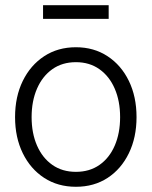

<svg xmlns="http://www.w3.org/2000/svg" viewBox="-20 -716 590 747"><path d="M275.4 10.7Q205.1 10.7 151.9 -23.9Q98.6 -58.6 68.6 -119.9Q38.6 -181.2 38.6 -260.3Q38.6 -339.8 68.6 -401.1Q98.6 -462.4 151.9 -497.3Q205.1 -532.2 275.4 -532.2Q345.2 -532.2 398.4 -497.3Q451.7 -462.4 481.4 -401.1Q511.2 -339.8 511.2 -260.3Q511.2 -181.2 481.4 -119.9Q451.7 -58.6 398.7 -23.9Q345.7 10.7 275.4 10.7ZM275.4 -47.4Q328.6 -47.4 367.2 -74.5Q405.8 -101.6 426.5 -149.7Q447.3 -197.8 447.3 -260.3Q447.3 -322.8 426.5 -370.8Q405.8 -418.9 367.2 -446.5Q328.6 -474.1 275.4 -474.1Q222.2 -474.1 183.6 -446.8Q145 -419.4 124 -371.1Q103 -322.8 103 -260.3Q103 -197.8 124 -149.7Q145 -101.6 183.6 -74.5Q222.2 -47.4 275.4 -47.4ZM402.8 -695.8V-642.6H147.5V-695.8Z"/></svg>

Font: Inter 28pt Light
Style: Regular
Weight: 300
Designer: Rasmus Andersson
Foundry: rsms
Version: Version 4.001;git-66647c0bb